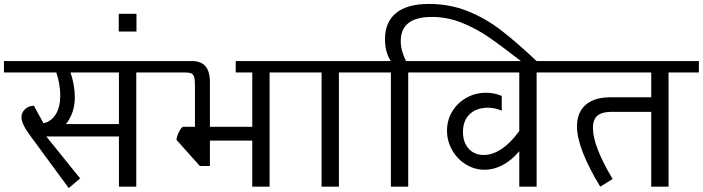

<svg xmlns="http://www.w3.org/2000/svg" viewBox="-42 -948 3569 975"><path d="M804 -580H650V0H562V-255H193L365 -42L307 7L110 -261Q67 -319 67 -353Q67 -377 85.5 -394Q104 -411 130 -411L179 -322Q220 -332 242 -369Q264 -406 264 -463Q264 -518 244 -580H-22V-638H804ZM562 -318V-580H316Q326 -552 332 -518.5Q338 -485 338 -453Q338 -413 326 -378.5Q314 -344 293 -318Z M651 -878V-788H561V-878Z M1481 -580H1327V0H1239V-234H1024V-105H973L854 -238Q856 -256 866 -276.5Q876 -297 886 -304H948V-514Q948 -543 944 -556.5Q940 -570 930 -575Q920 -580 898 -580H760V-638H932Q979 -638 1001.5 -611.5Q1024 -585 1024 -530V-304H1239V-580H1155V-638H1481Z M1591 -580H1437V-638H1833V-580H1679V0H1591Z M1789 -580V-638H1942Q1913 -685 1913 -749Q1913 -836 1969.5 -882Q2026 -928 2136 -928Q2242 -928 2333 -891.5Q2424 -855 2502.5 -794.5Q2581 -734 2686 -635H2607Q2503 -716 2438 -760.5Q2373 -805 2300.5 -833.5Q2228 -862 2151 -862Q1993 -862 1993 -739Q1993 -691 2020 -638H2185V-580H2031V0H1943V-580Z M2837 -580H2683V0H2595V-180Q2556 -134 2511 -110Q2466 -86 2419 -86Q2368 -86 2324 -113Q2280 -140 2254 -186Q2228 -232 2228 -285Q2228 -338 2254.5 -382Q2281 -426 2326.5 -451.5Q2372 -477 2426 -477Q2468 -477 2506 -461V-386Q2471 -401 2437 -401Q2377 -401 2343 -368Q2309 -335 2309 -278Q2309 -225 2338 -193Q2367 -161 2414 -161Q2460 -161 2506.5 -192.5Q2553 -224 2595 -283V-580H2141V-638H2837Z M3507 -580H3353V0H3265V-380H3061Q3017 -380 2993 -361.5Q2969 -343 2969 -298Q2969 -206 3069 -39L3006 0Q2888 -195 2888 -306Q2888 -377 2932 -415.5Q2976 -454 3058 -454H3265V-580H2793V-638H3507Z"/></svg>

Font: Amiko
Style: Regular
Weight: 400
Designer: Pablo Impallari, Rodrigo Fuenzalida, Andres Torresi
Foundry: Impallari Type
Version: Version 1.001; ttfautohint (v1.3)